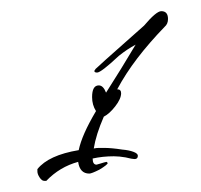

<svg xmlns="http://www.w3.org/2000/svg" viewBox="-20 -722 361 344"><path d="M59 -398Q55 -398 51 -404Q47 -410 47 -415V-419Q67 -444 121 -453Q124 -467 131.5 -484Q139 -501 152 -523Q145 -534 145 -548Q145 -569 157 -569Q165 -569 170 -556L197 -599L223 -642Q208 -634 193 -622Q161 -592 154 -592Q149 -592 149 -595Q151 -599 154 -601Q168 -614 189 -632.5Q210 -651 238 -676Q260 -702 269 -702Q281 -702 281 -688Q281 -679 275 -674Q247 -645 226 -617.5Q205 -590 190 -562Q197 -562 197 -555Q197 -545 186.5 -531.5Q176 -518 166 -513Q152 -481 148 -456Q153 -457 157.5 -457Q162 -457 166 -457Q180 -457 199 -454Q211 -453 219 -450Q227 -447 227 -443Q227 -437 221 -437Q217 -437 205 -440Q199 -441 194 -441.5Q189 -442 184 -442Q174 -442 164.5 -441Q155 -440 146 -438Q146 -427 153 -427L160 -429Q163 -430 166.5 -431Q170 -432 171 -432L173 -430Q173 -427 158 -418Q144 -411 140 -411Q123 -411 120 -432Q87 -423 63 -398Z"/></svg>

Font: Love Light
Style: Regular
Weight: 400
Designer: Robert E. Leuschke
Foundry: Robert E. Leuschke
Version: Version 1.010; ttfautohint (v1.8.3)